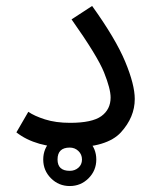

<svg xmlns="http://www.w3.org/2000/svg" viewBox="-20 -489 517 644"><path d="M35 -45Q100 6 215 6Q339 6 385.5 -45Q432 -96 432 -157Q432 -205 400 -282Q368 -359 289 -469L220 -424Q307 -301 329 -246Q351 -191 351 -162Q351 -122 320 -99.5Q289 -77 215 -77Q167 -77 131 -88.5Q95 -100 75 -114ZM214 135Q251 135 277 109Q303 83 303 46Q303 9 277 -17Q251 -43 214 -43Q177 -43 151 -17Q125 9 125 46Q125 83 151 109Q177 135 214 135ZM214 84Q173 84 173 46Q173 6 214 6Q231 6 243 17.5Q255 29 255 46Q255 63 243 73.5Q231 84 214 84Z"/></svg>

Font: Noto Sans Arabic
Style: Regular
Weight: 400
Designer: Nadine Chahine - Monotype Design Team
Foundry: Monotype Imaging Inc.
Version: Version 1.902